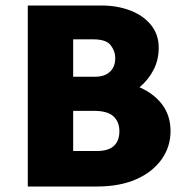

<svg xmlns="http://www.w3.org/2000/svg" viewBox="-20 -678 677 698"><path d="M336 -307 343 -388Q417 -388 475.5 -365.5Q534 -343 567 -301.5Q600 -260 600 -201Q600 -144 567 -98Q534 -52 474.5 -26Q415 0 333 0H81V-658H348Q407 -658 454.5 -639.5Q502 -621 529.5 -586.5Q557 -552 557 -505Q557 -460 538 -423.5Q519 -387 487 -360.5Q455 -334 416 -320.5Q377 -307 336 -307ZM208 -399H326Q360 -399 379.5 -417Q399 -435 399 -467Q399 -492 382.5 -513.5Q366 -535 319 -535H246V-129H332Q374 -129 394 -147.5Q414 -166 414 -201Q414 -235 392.5 -255Q371 -275 322 -275H208Z"/></svg>

Font: Ysabeau Office Black
Style: Regular
Weight: 900
Designer: Christian Thalmann (Catharsis Fonts)
Version: Version 2.001;gftools[0.9.30]; featfreeze: tnum,lnum,ss02